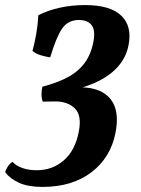

<svg xmlns="http://www.w3.org/2000/svg" viewBox="-67 -487 557 756"><path d="M100.3 249Q43.6 249 7.9 232.7Q-27.7 216.5 -46.9 190.8Q-43.8 181.1 -36.9 169.6Q-30 158.2 -17.8 150.1Q-3.6 165.9 21.2 174.6Q46 183.3 77.9 183.3Q139.8 183.3 184.6 144.1Q229.4 105 243.3 31Q255.7 -32.6 227.7 -60.1Q199.8 -87.6 151.6 -87.6Q137.6 -87.6 125.4 -87.2Q113.2 -86.7 101.3 -86.8Q96.2 -100.4 96.5 -116.4Q96.8 -132.3 99.8 -145.6Q155.4 -160 197.1 -181.5Q238.8 -203 264.9 -237.3Q291 -271.5 300.5 -321.4Q309.5 -366.7 294.1 -387.5Q278.7 -408.3 243.5 -408.3Q200.6 -408.3 177.3 -374.1Q154.1 -339.9 130.7 -261.1Q112.5 -263.6 92.7 -269.7Q73 -275.9 60.9 -286.6Q69.4 -318 75.7 -353.3Q81.9 -388.6 83.9 -427.1Q122.7 -446.7 169.2 -456.8Q215.7 -467 268.4 -467Q367.6 -467 410.7 -425.1Q453.8 -383.3 439.2 -309.6Q430.2 -263.2 400.5 -228.2Q370.7 -193.2 325 -169.7Q279.4 -146.2 221.9 -133.7L218.4 -142.2Q284.9 -147.4 326.6 -128.6Q368.2 -109.8 384.2 -68.8Q400.2 -27.7 387.7 36.2Q368.7 133.6 293 191.3Q217.3 249 100.3 249Z"/></svg>

Font: Vollkorn
Style: Italic
Weight: 400
Italic angle: -11°
Designer: Friedrich Althausen
Foundry: Friedrich Althausen
Version: Version 5.001